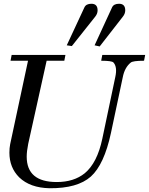

<svg xmlns="http://www.w3.org/2000/svg" viewBox="-20 -982 792 1021"><path d="M524 -690H752L746 -659Q686 -659 675 -649Q643 -623 633 -572L570 -275Q534 -107 463 -43Q392 20 244 19Q140 17 82 -39Q30 -91 30 -170Q30 -195 34 -215L129 -659H36L42 -690H328L322 -659H228L130 -217Q122 -177 122 -149Q122 -14 282 -14Q373 -14 431 -61Q497 -116 524 -244L593 -572Q605 -626 583 -650Q574 -659 518 -659ZM646 -927Q646 -909 633 -893L510 -735L483 -741L576 -943Q585 -962 613 -962Q646 -962 646 -927ZM499 -927Q499 -909 486 -893L362 -737L335 -741L429 -943Q438 -962 466 -962Q499 -962 499 -927Z"/></svg>

Font: GFS Didot
Style: Italic
Weight: 400
Italic angle: -12°
Designer: Takis Katsoulidis and George D. Matthiopoulos
Foundry: George Matthiopoulos and Takis Katsoulidis
Version: Version 1.0